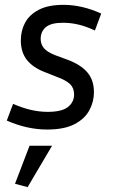

<svg xmlns="http://www.w3.org/2000/svg" viewBox="-20 -525 473 793"><path d="M177 -63Q235 -63 260.5 -83Q286 -103 286 -135Q286 -161 270 -177Q254 -193 216 -207L168 -226Q117 -245 91.5 -277Q66 -309 66 -358Q66 -398 83.5 -431Q101 -464 140 -484.5Q179 -505 242 -505Q319 -505 398 -469L372 -399Q336 -416 304 -423.5Q272 -431 240 -431Q191 -431 169.5 -413Q148 -395 148 -364Q148 -342 161.5 -326Q175 -310 208 -297L257 -279Q312 -259 340 -227Q368 -195 368 -144Q368 -105 349 -69.5Q330 -34 287.5 -12Q245 10 175 10Q92 10 8 -27L34 -96Q73 -79 108 -71Q143 -63 177 -63ZM94 248 42 234 102 77H195Z"/></svg>

Font: Inria Sans
Style: Italic
Weight: 400
Italic angle: -10°
Designer: Black Foundry Team
Foundry: Black Foundry
Version: Version 1.2; ttfautohint (v1.8.3)